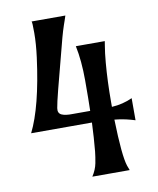

<svg xmlns="http://www.w3.org/2000/svg" viewBox="-84 -813 721 878"><g transform="rotate(-10 276.5 -373.5)"><path d="M315.9 -297.9Q317.4 -348.1 317.4 -439.2Q317.4 -530.3 302.7 -600.6H437L433.6 -579.1Q428.2 -547.9 424.3 -502.4Q417 -417 417 -319.3V-298.8Q468.3 -301.8 512.7 -322.3V-219.7L492.7 -225.6Q453.6 -236.3 418 -239.3Q422.4 -70.3 438.5 -22Q441.9 -11.7 446.8 0H273.4Q292 -28.8 297.6 -57.9Q303.2 -86.9 305.7 -111.3Q311.5 -172.9 314.5 -244.1H32.2Q88.4 -356.9 117.7 -580.1Q126 -643.6 126 -693.8Q126 -744.1 123 -747.1H279.8Q276.4 -735.8 272.9 -726.1L265.6 -705.1Q257.3 -680.7 249 -650.4L188.5 -418.9Q173.3 -359.4 169.7 -336.4Q166 -313.5 183.1 -305.2Q200.2 -296.9 236.3 -297.9Z"/></g></svg>

Font: Amarante
Style: Regular
Weight: 400
Designer: Karolina Lach
Foundry: Sorkin Type Co.
Version: Version 1.001